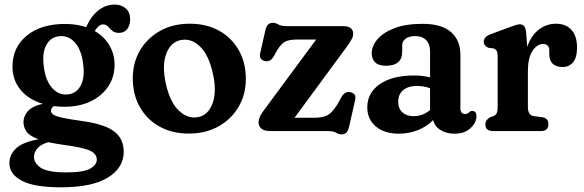

<svg xmlns="http://www.w3.org/2000/svg" viewBox="-20 -572 2548 838"><path d="M334 -44.5Q434.5 -31 477.2 0.8Q520 32.5 520 91Q520 160 451.2 202.8Q382.5 245.5 246.5 245.5Q128 245.5 74.5 216.5Q21 187.5 21 140.5Q21 102.5 50.5 75.2Q80 48 148 36Q109 21.5 95.8 2.5Q82.5 -16.5 82.5 -40Q82.5 -64 101.2 -86.2Q120 -108.5 166.5 -119Q103.5 -138 69 -180.8Q34.5 -223.5 34.5 -281Q34.5 -365.5 96.8 -416.5Q159 -467.5 264 -467.5Q314 -467.5 355.5 -453.5L356.5 -455Q379.5 -504.5 411.2 -528.2Q443 -552 480 -552Q510 -552 529 -535.2Q548 -518.5 548 -488.5Q548 -461 535 -444.8Q522 -428.5 499.5 -428.5Q480 -428.5 469.8 -437.8Q459.5 -447 451.2 -456.2Q443 -465.5 429.5 -465.5Q411.5 -465.5 393.5 -436.5Q435 -412.5 457.5 -374Q480 -335.5 480 -290Q480 -235 452 -193.8Q424 -152.5 374.8 -129.2Q325.5 -106 261 -106Q237 -106 215 -109Q202.5 -99.5 202.5 -88.5Q202.5 -79 212.5 -72Q222.5 -65 250.8 -58.5Q279 -52 334 -44.5ZM244.5 -414.5Q206.5 -413 186 -381.8Q165.5 -350.5 169.5 -298.5Q174.5 -231 202 -194.8Q229.5 -158.5 269.5 -159.5Q307.5 -160.5 328.2 -191.8Q349 -223 344.5 -277.5Q340 -342 313 -378.8Q286 -415.5 244.5 -414.5ZM128.5 112.5Q128.5 141.5 159.2 161Q190 180.5 272 180.5Q341.5 180.5 372 164.8Q402.5 149 402.5 124Q402.5 100 373 85.8Q343.5 71.5 259 60.5Q220 55 190.5 48.5Q158.5 58 143.5 75.2Q128.5 92.5 128.5 112.5Z M808.5 -468.5Q881.5 -468.5 936.5 -437.8Q991.5 -407 1022.2 -352.8Q1053 -298.5 1053 -227.5Q1053 -160 1021.5 -106Q990 -52 933.8 -20.5Q877.5 11 804 11Q731 11 676 -19.8Q621 -50.5 590.2 -105Q559.5 -159.5 559.5 -231Q559.5 -298 591 -351.8Q622.5 -405.5 678.5 -437Q734.5 -468.5 808.5 -468.5ZM845.5 -61Q889 -70 907.8 -121Q926.5 -172 909.5 -249.5Q891.5 -332 852.8 -369.2Q814 -406.5 768.5 -397Q725 -388 705.8 -337.8Q686.5 -287.5 703.5 -208.5Q721.5 -126 760.8 -89Q800 -52 845.5 -61Z M1494 -368.5 1265.5 -58H1348.5Q1389 -58 1409.2 -69Q1429.5 -80 1451 -114L1471 -149.5Q1486 -174.5 1509.5 -169.5Q1536.5 -164 1530 -135.5L1503.5 -18.5Q1496 14.5 1472.5 14.5Q1458.5 14.5 1446.8 7.2Q1435 0 1409.5 0H1160.5Q1132.5 0 1120.5 -10.8Q1108.5 -21.5 1108.5 -38.5Q1108.5 -60 1129 -87L1360 -399.5H1278.5Q1244.5 -399.5 1226.5 -391.2Q1208.5 -383 1191 -355L1174.5 -325.5Q1159.5 -300.5 1136 -305.5Q1109.5 -312 1115.5 -339.5L1138.5 -441Q1145.5 -472.5 1170 -472.5Q1183.5 -472.5 1195 -465.2Q1206.5 -458 1231.5 -458H1477Q1521.5 -458 1521.5 -424Q1521.5 -413.5 1515.2 -401.5Q1509 -389.5 1494 -368.5Z M1583 -103.5Q1583 -167 1637.8 -204.8Q1692.5 -242.5 1786 -242.5Q1824.5 -242.5 1857 -234.5V-347.5Q1857 -379.5 1839.8 -397Q1822.5 -414.5 1792.5 -414.5Q1765.5 -414.5 1750.5 -403.2Q1735.5 -392 1735.5 -375V-347Q1735.5 -285 1664 -285Q1632.5 -285 1617.5 -299.8Q1602.5 -314.5 1602.5 -339.5Q1602.5 -371.5 1627.8 -401Q1653 -430.5 1702.2 -449.2Q1751.5 -468 1824.5 -468Q1907.5 -468 1948.5 -432Q1989.5 -396 1989.5 -333.5V-98Q1989.5 -88 1994.5 -81.2Q1999.5 -74.5 2010 -74.5Q2016.5 -74.5 2020.5 -76.8Q2024.5 -79 2028 -82Q2030.5 -84.5 2033.5 -86.2Q2036.5 -88 2040.5 -88Q2059.5 -88 2059.5 -64.5Q2059.5 -37 2033.8 -12.8Q2008 11.5 1964 11.5Q1928 11.5 1902.5 -4.5Q1877 -20.5 1870.5 -48Q1843 -19.5 1803.8 -4Q1764.5 11.5 1721 11.5Q1658 11.5 1620.5 -20Q1583 -51.5 1583 -103.5ZM1718 -128.5Q1718 -97.5 1736.8 -81.2Q1755.5 -65 1785 -65Q1825.5 -65 1857 -91.5V-187Q1829 -197 1799 -197Q1762 -197 1740 -178.8Q1718 -160.5 1718 -128.5Z M2276.5 -429 2281 -367.5Q2299 -418.5 2332.5 -443.5Q2366 -468.5 2406.5 -468.5Q2449.5 -468.5 2474 -441.8Q2498.5 -415 2498.5 -364.5Q2498.5 -321 2481.2 -300.2Q2464 -279.5 2436 -279.5Q2407 -279.5 2392.2 -293.8Q2377.5 -308 2377.5 -333.5V-351Q2377.5 -380 2350 -380Q2324 -380 2304 -349.8Q2284 -319.5 2284 -260V-105.5Q2284 -68.5 2310.5 -65L2346.5 -60.5Q2373.5 -56.5 2373.5 -29.5Q2373.5 0 2340.5 0H2131.5Q2098.5 0 2098.5 -29.5Q2098.5 -48.5 2119.5 -60.5L2133.5 -65Q2143 -69 2147.5 -77.2Q2152 -85.5 2152 -105.5V-326.5Q2152 -344 2147.2 -351Q2142.5 -358 2133 -361L2111.5 -363.5Q2091.5 -372 2091.5 -390Q2091.5 -411.5 2121 -422.5L2202 -452.5Q2218 -458.5 2229.5 -462.2Q2241 -466 2249 -466Q2261 -466 2267.8 -457.8Q2274.5 -449.5 2276.5 -429Z"/></svg>

Font: Fraunces 72pt SuperSoft SemiBold
Style: Regular
Weight: 600
Version: Version 1.000;[b76b70a41]